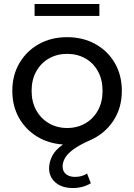

<svg xmlns="http://www.w3.org/2000/svg" viewBox="-20 -722 675 966"><path d="M347 224Q291 224 259 196Q227 168 227 125Q227 94 242.5 63Q258 32 297 5Q223 0 165.5 -35.5Q108 -71 75 -130Q42 -189 42 -265Q42 -344 78 -405Q114 -466 176 -500.5Q238 -535 318 -535Q397 -535 459.5 -500.5Q522 -466 557.5 -405Q593 -344 593 -265Q593 -178 549.5 -113Q506 -48 432 -16Q376 9 346.5 31.5Q317 54 306 75Q295 96 295 115Q295 141 312.5 154.5Q330 168 357 168Q393 168 418 151L437 200Q397 224 347 224ZM318 -78Q369 -78 409.5 -101.5Q450 -125 473 -167Q496 -209 496 -265Q496 -321 473 -363Q450 -405 409.5 -428Q369 -451 318 -451Q267 -451 226.5 -428Q186 -405 162.5 -363Q139 -321 139 -265Q139 -209 162.5 -167Q186 -125 226.5 -101.5Q267 -78 318 -78ZM154 -642V-702H480V-642Z"/></svg>

Font: Montserrat Medium
Style: Regular
Weight: 500
Designer: Julieta Ulanovsky
Foundry: Julieta Ulanovsky
Version: Version 9.000; ttfautohint (v1.8.4.7-5d5b)